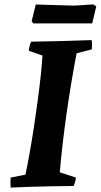

<svg xmlns="http://www.w3.org/2000/svg" viewBox="-20 -837 453 864"><path d="M27.8 7.1Q26.8 -4.4 27.1 -15.7Q27.3 -27 27.8 -38L94.6 -51.1Q103.1 -91.5 112.9 -145.9Q122.7 -200.3 132 -260.9Q141.3 -321.6 149.3 -381.5Q157.4 -441.4 163.2 -494.9Q169 -548.3 171 -587.3L109.7 -608.4Q110.7 -620.5 113.3 -630.5Q115.8 -640.6 119.8 -649.5Q187.9 -650.5 255.9 -652.2Q324 -654 392.1 -656.6Q394.1 -646.6 394.1 -636.1Q394.1 -625.7 393.1 -614.7L324.8 -597.3Q312.2 -532.5 300.4 -461.4Q288.6 -390.2 278.6 -319.2Q268.6 -248.2 261.1 -182.4Q253.6 -116.6 249 -61.7L321.6 -38Q320.6 -28 318.1 -19Q315.6 -10 311.1 0Q262.2 0.5 214.4 1.2Q166.6 2 120 3.5Q73.5 5 27.8 7.1ZM130.3 -731.7 122.4 -741.2 141 -816.7 313.4 -811.7 399.4 -817.1 413.3 -808.7 394.8 -731.7Z"/></svg>

Font: Labrada
Style: Italic
Weight: 400
Italic angle: -7°
Designer: Mercedes Jáuregui
Foundry: Omnibus-Type Team
Version: Version 1.000